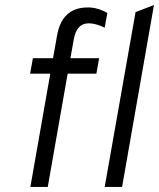

<svg xmlns="http://www.w3.org/2000/svg" viewBox="-20 -742 631 762"><path d="M100.5 0 179.5 -449.5H99.5L110.5 -511H190.5L206.5 -601Q226 -712.5 328.5 -712.5Q368 -712.5 406 -690.5L395.5 -632Q360 -649.5 332 -649.5Q284.5 -649.5 273 -587L259.5 -511H373.5L362.5 -449.5H248.5L169.5 0ZM395.5 0 518 -694 591 -722 464.5 0Z"/></svg>

Font: Overpass Light
Style: Italic
Weight: 300
Italic angle: -10°
Designer: Delve Withrington, Dave Bailey, Thomas Jockin
Foundry: Delve Fonts LLC
Version: Version 4.000; ttfautohint (v1.8.3)